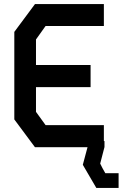

<svg xmlns="http://www.w3.org/2000/svg" viewBox="-20 -720 600 939"><path d="M560 127V199H451L385 86L408 0H151L50 -136V-564L151 -700H488V-593H203L156 -527V-402H423V-294H156V-173L203 -108H488V-30H491V-1L470 80L481 102L495 127Z"/></svg>

Font: Turret Road ExtraBold
Style: Regular
Weight: 800
Designer: Noponies
Foundry: Noponies
Version: Version 1.001; ttfautohint (v1.8)